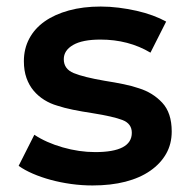

<svg xmlns="http://www.w3.org/2000/svg" viewBox="-20 -560 584 587"><path d="M37 -53 85 -148Q121 -124 171.5 -109.5Q222 -95 271 -95Q383 -95 383 -154Q383 -182 354.5 -193Q326 -204 263 -214Q230 -219 203 -224.5Q176 -230 155 -237Q134 -243 115.5 -254.5Q97 -266 83 -282.5Q69 -299 61 -321.5Q53 -344 53 -373Q53 -411 69.5 -442Q86 -473 116.5 -494.5Q147 -516 190.5 -528Q234 -540 288 -540Q315 -540 343 -536.5Q371 -533 397.5 -527Q424 -521 447 -512.5Q470 -504 488 -494L440 -399Q373 -439 287 -439Q232 -439 203.5 -422.5Q175 -406 175 -379Q175 -349 205.5 -336.5Q236 -324 300 -313Q332 -308 358.5 -302.5Q385 -297 405 -290Q447 -277 476 -246Q505 -215 505 -158Q505 -120 488 -90Q471 -60 439.5 -38Q408 -16 363.5 -4.5Q319 7 263 7Q230 7 197.5 2.5Q165 -2 135.5 -10Q106 -18 80.5 -29Q55 -40 37 -53Z"/></svg>

Font: CMG Sans SemiBold
Style: Regular
Weight: 600
Designer: Julieta Ulanovsky
Foundry: Julieta Ulanovsky
Version: Version 7.200